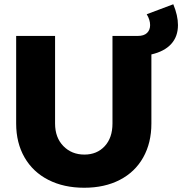

<svg xmlns="http://www.w3.org/2000/svg" viewBox="-20 -870 857 903"><path d="M817 -752Q817 -698 785 -663Q753 -628 692 -614V-289Q692 -198 653.5 -129.5Q615 -61 543.5 -24Q472 13 376 13Q280 13 207.5 -24Q135 -61 95.5 -129.5Q56 -198 56 -289V-701H239V-289Q239 -223 278 -183Q317 -143 377 -143Q436 -143 472.5 -182.5Q509 -222 509 -289V-701H628Q657 -701 671.5 -715Q686 -729 686 -752Q686 -777 670 -803L795 -850Q817 -797 817 -752Z"/></svg>

Font: Montserrat arm2
Style: Bold
Weight: 700
Designer: Julieta Ulanovsky
Foundry: Julieta Ulanovsky
Version: Version 6.000